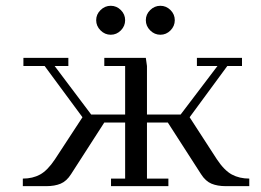

<svg xmlns="http://www.w3.org/2000/svg" viewBox="-20 -637 893 657"><path d="M58.1 0V-25.9Q91.8 -25.9 117.2 -39.8Q142.6 -53.7 168 -91.8L262.2 -235.8L132.8 -411.1H60.1V-439H213.9V-411.1H167L292 -245.1H408.2V-411.1H336.9V-439H479L482.9 -411.1V-245.1H598.1L724.1 -411.1H653.8V-439H808.1V-411.1H757.8L628.9 -235.8L722.2 -91.8Q747.6 -53.7 773.4 -39.8Q799.3 -25.9 833 -25.9V0H752.9Q724.1 0 703.6 -8.5Q683.1 -17.1 668 -41L554.2 -217.8H482.9V-25.9H556.2V0H359.9V-25.9H408.2V-217.8H336.9L223.1 -41Q208 -17.1 187.5 -8.5Q167 0 138.2 0ZM324 -533Q309.1 -547.9 309.1 -567.9Q309.1 -587.9 324 -602.5Q338.9 -617.2 358.9 -617.2Q378.9 -617.2 393.6 -602.5Q408.2 -587.9 408.2 -567.9Q408.2 -547.9 393.6 -533Q378.9 -518.1 358.9 -518.1Q338.9 -518.1 324 -533ZM493.9 -533Q479 -547.9 479 -567.9Q479 -587.9 493.9 -602.5Q508.8 -617.2 528.8 -617.2Q548.8 -617.2 563.5 -602.5Q578.1 -587.9 578.1 -567.9Q578.1 -547.9 563.5 -533Q548.8 -518.1 528.8 -518.1Q508.8 -518.1 493.9 -533Z"/></svg>

Font: Dehuti Alt
Style: Book
Weight: 400
Version: Version 1.2